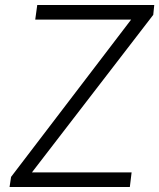

<svg xmlns="http://www.w3.org/2000/svg" viewBox="-20 -743 633 763"><path d="M18 0H496L503 -58H107L589 -684L593 -723H128L120 -665H501L24 -40Z"/></svg>

Font: United Sans ExtraLight
Style: Italic
Weight: 200
Italic angle: -8°
Designer: Pablo Impallari, Rodrigo Fuenzalida (Modified by Dan O. Williams)
Version: Version 1.000;PS 001.000;hotconv 1.0.88;makeotf.lib2.5.64775